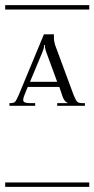

<svg xmlns="http://www.w3.org/2000/svg" viewBox="-29 -728 368 748"><path d="M-8.8 -708H318.8V-690.9H-8.8ZM-8.8 -17.1H318.8V0H-8.8ZM7.8 -315.9V-326.2H9.8Q24.9 -326.2 29.5 -331.1Q34.2 -335.9 43.9 -357.9L142.1 -594.2H181.2V-589.8Q179.7 -572.8 186 -551.8L257.8 -357.9Q266.6 -336.4 272 -331.3Q277.3 -326.2 293 -326.2H301.8V-315.9H193.8V-326.2H234.9V-327.1Q222.7 -331.5 215.8 -349.1L202.1 -389.2H79.1L65.9 -356.9Q58.6 -338.4 63.2 -332.3Q67.9 -326.2 90.8 -326.2H107.9V-315.9ZM193.8 -409.2 150.9 -525.9Q144 -545.9 147 -551.8H142.1Q145 -546.4 136.2 -524.9L87.9 -409.2Z"/></svg>

Font: FoglihtenFr02
Style: Regular
Weight: 500
Version: Version 0.68